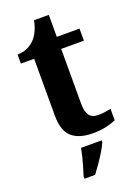

<svg xmlns="http://www.w3.org/2000/svg" viewBox="-164 -728 733 1018"><g transform="rotate(-20 202.5 -219.5)"><path d="M253.9 10Q177.3 10 136.5 -25.4Q95.6 -60.7 95.6 -147.9V-468H20.7V-519Q53.2 -519 78.7 -531.7Q104.2 -544.4 119 -560.9Q134.3 -576.5 146.2 -601.4Q158 -626.2 165 -660.2H248.2V-536H376.3V-468H248.2V-158.2Q248.2 -113.6 263.7 -92.5Q279.1 -71.4 314.3 -71.4Q333.5 -71.4 351.4 -74Q369.3 -76.6 385.3 -80.2V-15.3Q369.4 -7.5 334.7 1.2Q300 10 253.9 10ZM128.6 208Q135.2 187.7 142.8 161.9Q150.4 136 157.2 109.3Q163.9 82.7 167.9 61H284V71Q275 92 259 118.7Q243 145.4 224.1 172.4Q205.2 199.4 188.9 221H128.6Z"/></g></svg>

Font: Noto Serif Ethiopic
Style: Regular
Weight: 400
Designer: Monotype Design Team
Foundry: Monotype Imaging Inc.
Version: Version 2.102